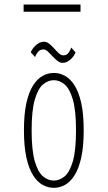

<svg xmlns="http://www.w3.org/2000/svg" viewBox="-20 -844 490 874"><path d="M225 11Q199 11 174.5 -2.2Q150 -15.5 130.8 -45.8Q111.5 -76 100.2 -126.5Q89 -177 89 -251Q89 -325 100.2 -375.2Q111.5 -425.5 130.8 -455.5Q150 -485.5 174.5 -498.8Q199 -512 225 -512Q251.5 -512 275.8 -498.8Q300 -485.5 319.2 -455.5Q338.5 -425.5 349.8 -375.2Q361 -325 361 -251Q361 -177 349.8 -126.5Q338.5 -76 319.2 -45.8Q300 -15.5 275.8 -2.2Q251.5 11 225 11ZM225 -22Q251 -22 274 -41Q297 -60 311.5 -109.5Q326 -159 326 -251Q326 -341.5 311.5 -391Q297 -440.5 274 -459.8Q251 -479 225 -479Q199 -479 176 -459.8Q153 -440.5 138.5 -391Q124 -341.5 124 -251Q124 -159 138.5 -109.5Q153 -60 176 -41Q199 -22 225 -22ZM264.5 -558Q252.5 -558 241 -567.2Q229.5 -576.5 218.5 -588.5Q207.5 -600.5 197.5 -609.8Q187.5 -619 178.5 -619Q162.5 -619 153.5 -608.5Q144.5 -598 139.5 -584.5L120 -606Q121 -609.5 125.8 -617.2Q130.5 -625 138.5 -633.5Q146.5 -642 157.2 -648Q168 -654 180.5 -654Q192.5 -654 204.2 -644.8Q216 -635.5 227 -623Q238 -610.5 248.2 -601.2Q258.5 -592 267.5 -592Q283.5 -592 291.5 -602.8Q299.5 -613.5 304.5 -627.5L324 -605Q322.5 -601.5 318 -593.8Q313.5 -586 305.8 -577.8Q298 -569.5 287.8 -563.8Q277.5 -558 264.5 -558ZM87.5 -823.5H346.5V-790.5H87.5Z"/></svg>

Font: League Mono Thin Condensed
Style: Regular
Weight: 100
Width: 1
Designer: Tyler Finck
Foundry: The League of Moveable Type / Tyler Finck
Version: Version 2.300;RELEASE